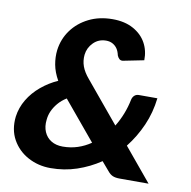

<svg xmlns="http://www.w3.org/2000/svg" viewBox="-82 -817 902 906"><g transform="rotate(10 369.0 -363.5)"><path d="M218 8Q159 8 110 -18.5Q61 -45 34.5 -92.5Q8 -140 15 -203Q21 -247 44 -285.5Q67 -324 103.5 -354.5Q140 -385 183 -404Q162 -441 155.5 -476.5Q149 -512 153 -546Q160 -600 191 -642.5Q222 -685 272 -710Q322 -735 386 -735Q444 -735 485 -712.5Q526 -690 546.5 -653Q567 -616 566 -570L466 -550Q456 -549 449.5 -555Q443 -561 439 -571Q435 -590 426.5 -602.5Q418 -615 404.5 -622.5Q391 -630 373 -630Q337 -630 312.5 -605.5Q288 -581 284 -547Q281 -518 290.5 -491.5Q300 -465 324 -437L485 -243Q504 -274 517 -307.5Q530 -341 537 -376Q540 -389 548.5 -396.5Q557 -404 569 -404H658Q650 -334 623 -272.5Q596 -211 555 -159L687 0H548Q528 0 515 -5.5Q502 -11 490 -26L455 -67Q403 -32 343.5 -12Q284 8 218 8ZM257 -102Q295 -102 328.5 -113Q362 -124 391 -144L237 -329Q213 -314 197 -295Q181 -276 172 -256Q163 -236 161 -214Q157 -181 168 -155.5Q179 -130 202 -116Q225 -102 257 -102Z"/></g></svg>

Font: Aleo ExtraBold
Style: Italic
Weight: 800
Italic angle: -7°
Designer: Alessio Laiso
Foundry: Alessio Laiso
Version: Version 2.001;gftools[0.9.29]